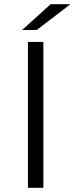

<svg xmlns="http://www.w3.org/2000/svg" viewBox="-20 -901 358 921"><path d="M114 -700H188V0H114ZM223 -881H318L156 -757H86Z"/></svg>

Font: Montserrat-Regular
Style: Regular
Weight: 400
Version: Version 7.200